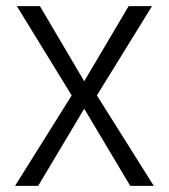

<svg xmlns="http://www.w3.org/2000/svg" viewBox="-20 -609 553 629"><path d="M483.9 0H406.7L255.9 -252.9L105 0H29.3L214.8 -296.4L35.2 -588.9H110.8L255.9 -342.8L401.4 -588.9H478L297.4 -296.4Z"/></svg>

Font: Meera
Style: Regular
Weight: 400
Designer: Hussain KH and Suresh P for Swathanthra Malayalam Computing (SMC)
Version: Version 7.0.0+20221109